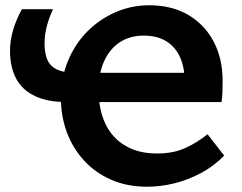

<svg xmlns="http://www.w3.org/2000/svg" viewBox="-20 -693 919 728"><path d="M538 15Q462 15 401.5 -11.5Q341 -38 298.5 -84.5Q256 -131 233.5 -191.5Q211 -252 211 -321Q211 -397 237.5 -461.5Q264 -526 310.5 -573Q357 -620 417.5 -646.5Q478 -673 546 -673Q632 -673 694.5 -636Q757 -599 790.5 -534.5Q824 -470 824 -388Q824 -367 823.5 -346.5Q823 -326 820 -306L675 -334Q678 -343 679 -359Q680 -375 680 -387Q680 -438 662.5 -476.5Q645 -515 610.5 -536.5Q576 -558 525 -558Q474 -558 436 -534Q398 -510 376 -463.5Q354 -417 354 -352Q354 -278 379.5 -224Q405 -170 455 -140.5Q505 -111 575 -111Q637 -111 682 -131.5Q727 -152 767 -184L830 -103Q790 -62 740.5 -36Q691 -10 639.5 2.5Q588 15 538 15ZM735 -417 820 -306H234Q160 -306 112 -329Q64 -352 41 -395.5Q18 -439 18 -500Q18 -539 29.5 -578.5Q41 -618 63 -658H181Q166 -626 157.5 -593.5Q149 -561 149 -529Q149 -466 177.5 -441.5Q206 -417 265 -417Z"/></svg>

Font: Ysabeau ExtraBold
Style: Regular
Weight: 800
Designer: Christian Thalmann (Catharsis Fonts)
Version: Version 2.002